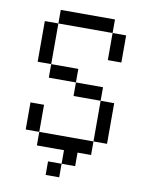

<svg xmlns="http://www.w3.org/2000/svg" viewBox="-84 -686 669 872"><g transform="rotate(10 250.0 -250.0)"><path d="M250 62.5H187.5V125H250ZM250 62.5H312.5V0H375V-62.5H125V0H250ZM125 -62.5Q125 -62.5 125 -187.5H62.5Q62.5 -187.5 62.5 -62.5ZM375 -62.5H437.5V-250H375ZM375 -250V-312.5H250V-250ZM250 -312.5V-375H125V-312.5ZM125 -375V-562.5H62.5V-375ZM375 -562.5Q375 -562.5 375 -437.5H437.5Q437.5 -437.5 437.5 -562.5ZM125 -562.5H375V-625H125Z"/></g></svg>

Font: Unifont
Style: Regular
Weight: 500
Version: Version 13.0.05